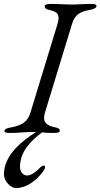

<svg xmlns="http://www.w3.org/2000/svg" viewBox="-43 -673 512 979"><path d="M425 -653C375 -653 363 -650 323 -650C280 -650 265 -653 215 -653C199 -653 185 -650 185 -642C185 -633 189 -626 209 -622C253 -613 264 -597 250 -550L112 -98C98 -51 65 -33 16 -24C-7 -20 -20 -15 -20 -6C-20 2 -12 5 4 5C54 5 78 0 124 0H141C62 50 -23 122 -23 216C-23 250 11 287 40 286C95 284 142 248 177 201C180 197 187 184 187 181C187 174 184 171 180 171C173 171 162 180 160 183C148 197 117 222 96 222C70 222 59 197 59 179C59 103 109 49 171 2C188 4 205 5 232 5C248 5 262 2 262 -6C262 -15 257 -20 237 -24C193 -33 172 -51 186 -98L324 -550C338 -597 363 -613 412 -622C435 -626 449 -633 449 -642C449 -650 441 -653 425 -653Z"/></svg>

Font: EB Garamond
Style: Italic
Weight: 400
Italic angle: -17.2°
Designer: Georg Duffner and Octavio Pardo
Foundry: Georg Duffner
Version: Version 1.000;PS 001.000;hotconv 1.0.88;makeotf.lib2.5.64775